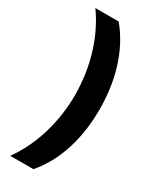

<svg xmlns="http://www.w3.org/2000/svg" viewBox="-224 -778 797 992"><g transform="rotate(30 174.0 -282.5)"><path d="M310 -279C310 -442 269 -602 168 -723H29C119 -598 163 -438 163 -280C163 -125 119 35 30 158H168C269 41 310 -118 310 -279Z"/></g></svg>

Font: Noto Sans Ethiopic ExtraBold
Style: Regular
Weight: 800
Designer: Monotype Design Team
Foundry: Monotype Imaging Inc.
Version: Version 2.102